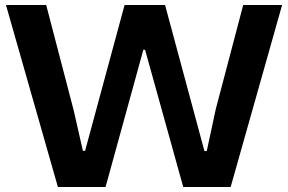

<svg xmlns="http://www.w3.org/2000/svg" viewBox="-20 -749 1154 769"><path d="M211.9 0 3.9 -729H165L274.9 -308.1L312 -145H320.8L479 -729H641.1L798.8 -144H808.1L844.2 -312L954.1 -729H1109.9L903.8 0H713.9L561 -549.8H554.2L402.8 0Z"/></svg>

Font: Lumene Sans Expanded
Style: Bold
Weight: 600
Width: 7
Designer: Deni Anggara
Version: Version 1.003;Glyphs 3.1.2 (3151)